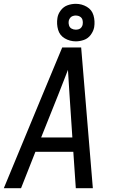

<svg xmlns="http://www.w3.org/2000/svg" viewBox="-21 -983 617 1003"><path d="M-1 0H89L164 -190H362L375 0H464L403 -735H304L202 -490ZM194 -265 284 -490Q296 -522 309 -554Q322 -586 334 -618Q336 -586 338 -554Q340 -522 342 -490L357 -265ZM375 -767Q396 -767 417.5 -774.5Q439 -782 453 -801Q467 -820 471 -841Q476 -873 467.5 -902.5Q459 -932 432.5 -947.5Q406 -963 375 -963Q353 -963 332 -955.5Q311 -948 296.5 -929Q282 -910 279 -889Q274 -857 282.5 -827.5Q291 -798 317.5 -782.5Q344 -767 375 -767ZM375 -828Q363 -828 353 -833.5Q343 -839 339.5 -850.5Q336 -862 338 -874Q340 -882 345 -889Q350 -896 358.5 -899Q367 -902 375 -902Q387 -902 397 -896Q407 -890 410 -879Q413 -868 411 -856Q410 -848 404.5 -840.5Q399 -833 391 -830.5Q383 -828 375 -828Z"/></svg>

Font: Iosevka Sparkle Oblique
Style: Regular
Weight: 400
Italic angle: -9°
Designer: Belleve Invis
Foundry: Belleve Invis
Version: Version 4.5.0; ttfautohint (v1.8.3)